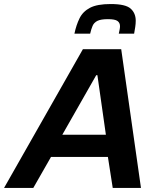

<svg xmlns="http://www.w3.org/2000/svg" viewBox="-55 -932 786 952"><path d="M-35 0 356 -688H546L644 0H504L480 -154H198L110 0ZM254 -264H470L428 -559H422ZM314 -765Q323 -808 339.5 -841.5Q356 -875 391.5 -893.5Q427 -912 494 -912Q567 -912 592.5 -889.5Q618 -867 618 -829Q618 -814 615.5 -798Q613 -782 610 -765H534Q536 -775 538 -784.5Q540 -794 540 -802Q540 -819 527.5 -828Q515 -837 480 -837Q445 -837 428 -828.5Q411 -820 404 -803.5Q397 -787 392 -765Z"/></svg>

Font: Saira SemiBold
Style: Italic
Weight: 600
Italic angle: -12°
Designer: Hector Gatti with collaboration of the Omnibus-Type team
Foundry: Omnibus-Type
Version: Version 1.100; ttfautohint (v1.8.3)